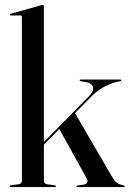

<svg xmlns="http://www.w3.org/2000/svg" viewBox="-20 -756 524 776"><path d="M22 0Q21 0 19.8 -1Q18.5 -2 18.5 -3Q18.5 -4 20.2 -5.5Q22 -7 25.5 -7.5L56.5 -11.5Q63 -13 65.8 -16.5Q68.5 -20 68.5 -25.5V-688Q68.5 -690.5 67.2 -692Q66 -693.5 62.5 -693.5H23.5Q22 -693.5 21 -694.5Q20 -695.5 20 -697Q20 -698.5 21 -699.2Q22 -700 24 -700.5L143.5 -734Q147.5 -735.5 149.2 -735.8Q151 -736 152.5 -736Q155 -736 156.2 -734.2Q157.5 -732.5 157.5 -730.5V-26Q157.5 -20 160.2 -16.5Q163 -13 169.5 -11.5L201 -7Q206 -6 206 -3Q206 0 202 0ZM142 -166.5 339 -366.5Q360 -387 355.8 -403.5Q351.5 -420 327 -424.5L307 -427.5Q304.5 -428.5 303.2 -429.2Q302 -430 302 -431.5Q302 -433 303.2 -433.8Q304.5 -434.5 306.5 -434.5H464.5Q467.5 -434.5 468.8 -433.8Q470 -433 470 -431.5Q470 -430 468.5 -429Q467 -428 463 -427.5Q432 -421.5 402.5 -406Q373 -390.5 347 -363.5L146.5 -160.5ZM281 -302.5 435.5 -37Q444.5 -22 454 -16Q463.5 -10 479 -7Q482.5 -5.5 483.5 -4.8Q484.5 -4 484.5 -2.5Q484.5 -1.5 483.8 -0.8Q483 0 481 0H292Q290.5 0 289.5 -0.8Q288.5 -1.5 288.5 -3Q288.5 -4 289.8 -5.2Q291 -6.5 294 -6.5L317 -9.5Q329 -11.5 332.5 -18.8Q336 -26 329 -37.5L218 -237.5Z"/></svg>

Font: Fraunces 120pt
Style: Regular
Weight: 400
Version: Version 1.000;[b76b70a41]